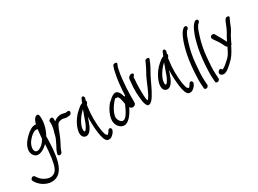

<svg xmlns="http://www.w3.org/2000/svg" viewBox="-51 -1591 3641 2705"><g transform="rotate(-30 1769.5 -238.5)"><path d="M-7 119 13 150C58 211 129 257 213 264C335 268 397 187 433 67C467 -62 471 -195 473 -304V-318V-332C499 -374 521 -433 532 -488C541 -525 542 -564 541 -589C540 -602 545 -669 500 -656C463 -642 442 -595 431 -549C375 -561 311 -514 274 -478C241 -446 201 -407 177 -356C151 -300 151 -250 172 -213C190 -176 228 -151 289 -170C330 -182 367 -210 404 -245C401 -177 395 -94 385 -28C369 78 348 169 279 191H278C245 206 204 198 172 184C132 167 96 141 73 106L51 75C47 70 40 64 29 64C12 64 -7 78 -11 97C-12 103 -7 119 -7 119ZM258 -383C283 -417 315 -448 349 -469C375 -485 396 -487 419 -479C414 -435 407 -376 404 -330L398 -319C369 -272 330 -235 288 -219C239 -204 217 -234 218 -276V-284C224 -325 238 -356 258 -383Z M903 -420C945 -427 953 -491 910 -486H902C894 -484 887 -484 875 -482C874 -482 872 -483 869 -484L853 -487C845 -489 839 -491 832 -492L814 -495C793 -499 773 -492 758 -489H757L737 -482H736C720 -474 704 -464 688 -451C689 -472 692 -511 674 -519C647 -534 613 -501 619 -476C620 -467 622 -465 622 -456C623 -433 618 -403 611 -371C608 -358 605 -345 602 -336L601 -335C597 -318 593 -305 589 -289L585 -272C584 -266 584 -265 581 -258C575 -243 576 -248 576 -242C563 -212 548 -180 533 -151C518 -122 498 -90 489 -58L484 -38C481 -24 486 -6 507 -6C526 -6 543 -18 549 -33V-34L554 -53C568 -95 598 -139 619 -186V-187C630 -215 647 -245 656 -275C663 -295 671 -317 678 -332L690 -358L704 -386C715 -409 731 -419 754 -424L767 -427C780 -430 795 -430 808 -427C821 -425 836 -414 863 -417C873 -417 883 -418 895 -420Z M1206 -485C1210 -498 1214 -514 1218 -526C1218 -542 1210 -569 1187 -560C1180 -558 1175 -554 1172 -549C1166 -536 1154 -508 1145 -484C1109 -472 1085 -451 1053 -422C1003 -379 952 -312 923 -242C897 -177 886 -113 915 -75C937 -46 982 -39 1019 -73C1070 -119 1092 -202 1119 -278C1116 -234 1117 -187 1119 -143C1122 -61 1132 37 1155 96C1167 122 1178 140 1197 147C1250 163 1288 119 1307 94L1320 72C1346 25 1290 -12 1265 49L1251 68C1247 73 1237 85 1234 84L1233 83H1232C1228 82 1217 74 1206 57C1198 35 1191 4 1185 -34C1171 -136 1167 -270 1187 -402C1188 -413 1189 -421 1191 -430C1200 -437 1226 -475 1206 -485ZM1112 -404C1088 -344 1068 -277 1045 -218C1030 -178 995 -118 982 -120C981 -120 978 -120 974 -121C960 -140 966 -188 985 -231C1014 -300 1068 -365 1112 -404Z M1722 -271C1717 -270 1711 -268 1706 -265C1696 -300 1685 -340 1659 -362C1614 -408 1542 -344 1504 -305C1501 -303 1496 -302 1494 -301C1457 -257 1421 -202 1400 -138C1377 -68 1383 -12 1409 28C1430 61 1473 98 1530 83C1600 60 1651 -24 1692 -102C1700 -90 1714 -73 1740 -75C1772 -78 1789 -102 1788 -123C1788 -196 1788 -276 1793 -358C1799 -448 1806 -547 1828 -644C1832 -664 1836 -680 1841 -690L1852 -714C1868 -741 1806 -751 1793 -727L1784 -705C1778 -688 1771 -667 1766 -642C1736 -511 1727 -388 1722 -271ZM1452 -64C1450 -110 1474 -163 1498 -203C1523 -244 1556 -287 1582 -309L1583 -310C1594 -305 1605 -302 1618 -306C1631 -297 1643 -273 1647 -253L1657 -206C1659 -196 1660 -185 1663 -173C1638 -112 1605 -44 1572 -8C1547 15 1530 28 1502 15C1479 3 1454 -31 1452 -64Z M1891 -437C1889 -401 1884 -359 1880 -316C1877 -261 1879 -198 1885 -146C1888 -101 1894 -57 1909 -25C1917 -8 1929 21 1970 3C1999 -11 2025 -48 2042 -77C2094 -158 2134 -262 2181 -350C2213 -405 2250 -469 2273 -534L2278 -545C2280 -550 2282 -557 2277 -564C2264 -578 2227 -574 2216 -557L2211 -544C2207 -536 2200 -522 2193 -504C2175 -462 2148 -414 2123 -370C2069 -265 2034 -141 1974 -65C1971 -62 1966 -58 1964 -56L1962 -60V-62H1961C1945 -105 1950 -181 1947 -247C1947 -297 1950 -349 1954 -398C1954 -416 1954 -426 1956 -439C1960 -443 1974 -455 1979 -476C1981 -485 1969 -494 1950 -494C1943 -494 1937 -494 1927 -489C1911 -479 1892 -464 1891 -437Z M2526 -485C2530 -498 2534 -514 2538 -526C2538 -542 2530 -569 2507 -560C2500 -558 2495 -554 2492 -549C2486 -536 2474 -508 2465 -484C2429 -472 2405 -451 2373 -422C2323 -379 2272 -312 2243 -242C2217 -177 2206 -113 2235 -75C2257 -46 2302 -39 2339 -73C2390 -119 2412 -202 2439 -278C2436 -234 2437 -187 2439 -143C2442 -61 2452 37 2475 96C2487 122 2498 140 2517 147C2570 163 2608 119 2627 94L2640 72C2666 25 2610 -12 2585 49L2571 68C2567 73 2557 85 2554 84L2553 83H2552C2548 82 2537 74 2526 57C2518 35 2511 4 2505 -34C2491 -136 2487 -270 2507 -402C2508 -413 2509 -421 2511 -430C2520 -437 2546 -475 2526 -485ZM2432 -404C2408 -344 2388 -277 2365 -218C2350 -178 2315 -118 2302 -120C2301 -120 2298 -120 2294 -121C2280 -140 2286 -188 2305 -231C2334 -300 2388 -365 2432 -404Z M2747 210C2772 225 2802 199 2802 173V172L2800 160C2800 151 2800 132 2797 105C2792 30 2798 -65 2808 -166C2816 -267 2838 -377 2869 -475C2889 -539 2899 -570 2924 -612C2931 -624 2935 -629 2936 -629L2937 -630L2950 -639C2957 -645 2962 -654 2964 -663C2968 -682 2956 -696 2939 -696C2930 -696 2920 -692 2914 -687L2903 -678C2875 -655 2854 -613 2838 -576C2809 -512 2786 -428 2767 -339C2745 -233 2732 -86 2730 4C2726 78 2730 132 2734 185C2736 207 2741 207 2747 210Z M2929 210C2954 225 2984 199 2984 173V172L2982 160C2982 151 2982 132 2979 105C2974 30 2980 -65 2990 -166C2998 -267 3020 -377 3051 -475C3071 -539 3081 -570 3106 -612C3113 -624 3117 -629 3118 -629L3119 -630L3132 -639C3139 -645 3144 -654 3146 -663C3150 -682 3138 -696 3121 -696C3112 -696 3102 -692 3096 -687L3085 -678C3057 -655 3036 -613 3020 -576C2991 -512 2968 -428 2949 -339C2927 -233 2914 -86 2912 4C2908 78 2912 132 2916 185C2918 207 2923 207 2929 210Z M3462 -303V-304C3486 -341 3501 -377 3517 -421L3536 -464L3548 -488V-489C3559 -510 3529 -524 3504 -514C3485 -501 3485 -492 3484 -492L3475 -479C3451 -423 3432 -368 3405 -322C3383 -290 3364 -251 3345 -210C3345 -210 3344 -213 3343 -214L3344 -215C3340 -223 3334 -231 3329 -242L3312 -274C3307 -286 3300 -297 3293 -310C3279 -333 3265 -354 3254 -378L3243 -395C3233 -406 3212 -406 3197 -399C3183 -390 3174 -372 3182 -356L3193 -337C3209 -311 3227 -289 3243 -265L3264 -228C3273 -211 3286 -187 3294 -169V-168C3301 -161 3304 -155 3315 -148C3299 -114 3284 -83 3266 -53C3242 -16 3217 7 3186 33C3163 53 3138 75 3112 88L3111 89H3110C3104 92 3098 94 3095 95L3090 92C3076 44 3010 96 3027 131L3032 140C3043 154 3063 166 3098 159H3099C3122 152 3145 139 3160 126C3197 96 3233 65 3268 27C3308 -18 3341 -80 3372 -141C3378 -144 3385 -150 3386 -155C3387 -159 3387 -161 3387 -164C3410 -211 3435 -265 3462 -303Z"/></g></svg>

Font: Stray Cat
Style: ExBdCnObl
Weight: 800
Version: Version 1.0